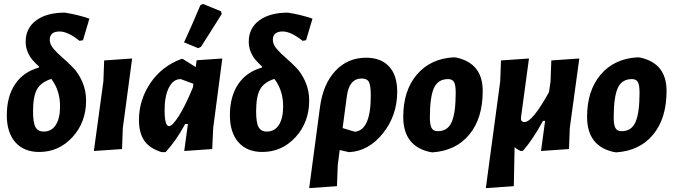

<svg xmlns="http://www.w3.org/2000/svg" viewBox="-20 -773 3466 988"><path d="M182 9Q103 9 59 -41Q15 -91 15 -180Q15 -276 57.5 -339.5Q100 -403 179 -425L181 -430Q158 -452 145.5 -466.5Q133 -481 122.5 -505.5Q112 -530 112 -558Q112 -628 166 -668Q220 -708 314 -708Q383 -697 440 -677L407 -566L389 -563Q329 -611 287 -611Q236 -611 236 -568Q236 -545 255.5 -522Q275 -499 302.5 -475.5Q330 -452 357 -424Q384 -396 403.5 -352Q423 -308 423 -255Q423 -144 353 -67.5Q283 9 182 9ZM150 -201Q150 -142 162.5 -119Q175 -96 205 -96Q245 -96 267 -130Q289 -164 289 -226Q289 -308 244 -367Q191 -350 170.5 -313.5Q150 -277 150 -201Z M660 -472 612 -114 608 -6 463 4 512 -354 516 -462Z M1011 -746 1024 -753 1117 -715 1121 -701Q1058 -600 1014 -532L1000 -525L927 -555Q965 -636 1011 -746ZM812 10Q748 -10 721.5 -50.5Q695 -91 695 -155Q695 -258 753.5 -345Q812 -432 914 -470H920L987 -428L992 -463L1124 -472L1077 -114L1072 -6L928 4L947 -135H933Q887 -50 832 10ZM827 -206Q827 -124 850 -124Q867 -124 900.5 -176.5Q934 -229 973 -324L975 -342L910 -366Q871 -366 849 -322Q827 -278 827 -206Z M1330 9Q1251 9 1207 -41Q1163 -91 1163 -180Q1163 -276 1205.5 -339.5Q1248 -403 1327 -425L1329 -430Q1306 -452 1293.5 -466.5Q1281 -481 1270.5 -505.5Q1260 -530 1260 -558Q1260 -628 1314 -668Q1368 -708 1462 -708Q1531 -697 1588 -677L1555 -566L1537 -563Q1477 -611 1435 -611Q1384 -611 1384 -568Q1384 -545 1403.5 -522Q1423 -499 1450.5 -475.5Q1478 -452 1505 -424Q1532 -396 1551.5 -352Q1571 -308 1571 -255Q1571 -144 1501 -67.5Q1431 9 1330 9ZM1298 -201Q1298 -142 1310.5 -119Q1323 -96 1353 -96Q1393 -96 1415 -130Q1437 -164 1437 -226Q1437 -308 1392 -367Q1339 -350 1318.5 -313.5Q1298 -277 1298 -201Z M1571 195 1627 -225Q1643 -341 1706 -408.5Q1769 -476 1864 -476Q1940 -476 1982 -431Q2024 -386 2024 -301Q2024 -179 1950.5 -87Q1877 5 1776 10L1728 -1L1718 77L1714 185ZM1765 -279 1743 -114 1806 -95Q1888 -103 1888 -280Q1888 -333 1878.5 -351Q1869 -369 1841 -369Q1777 -369 1765 -279Z M2314 -478 2327 -477Q2464 -448 2464 -305Q2464 -164 2395 -80.5Q2326 3 2205 11L2192 9Q2055 -21 2055 -172Q2055 -306 2124.5 -388.5Q2194 -471 2314 -478ZM2286 -366Q2233 -366 2212.5 -319Q2192 -272 2192 -169Q2192 -130 2201 -114Q2210 -98 2233 -98Q2284 -98 2304.5 -145.5Q2325 -193 2325 -296Q2325 -335 2316.5 -350.5Q2308 -366 2286 -366Z M2661 -169Q2658 -145 2679 -145Q2720 -145 2805 -299L2813 -354L2817 -462L2961 -472L2912 -114L2908 -6L2764 4L2785 -151H2774Q2722 -55 2671 3L2659 4Q2641 -4 2628 -16L2624 185L2480 195L2554 -354L2558 -462L2702 -472Z M3260 -478 3273 -477Q3410 -448 3410 -305Q3410 -164 3341 -80.5Q3272 3 3151 11L3138 9Q3001 -21 3001 -172Q3001 -306 3070.5 -388.5Q3140 -471 3260 -478ZM3232 -366Q3179 -366 3158.5 -319Q3138 -272 3138 -169Q3138 -130 3147 -114Q3156 -98 3179 -98Q3230 -98 3250.5 -145.5Q3271 -193 3271 -296Q3271 -335 3262.5 -350.5Q3254 -366 3232 -366Z"/></svg>

Font: Alegreya Sans SC ExtraBold
Style: Italic
Weight: 800
Italic angle: -7°
Designer: Juan Pablo del Peral
Foundry: Huerta Tipografica
Version: Version 2.007